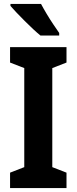

<svg xmlns="http://www.w3.org/2000/svg" viewBox="-20 -953 389 973"><path d="M317 0H31V-78L103 -106V-608L31 -636V-714H317V-636L245 -608V-106L317 -78ZM188 -933Q199 -912 216 -883.5Q233 -855 250.5 -829Q268 -803 280 -786V-773H185Q170 -785 149 -804.5Q128 -824 105.5 -846.5Q83 -869 63.5 -889.5Q44 -910 33 -923V-933Z"/></svg>

Font: Noto Sans Khmer UI Condensed
Style: Bold
Weight: 700
Width: 3
Designer: Danh Hong and the Monotype Design Team
Foundry: Monotype Imaging Inc.
Version: Version 2.002; ttfautohint (v1.8.4.7-5d5b)